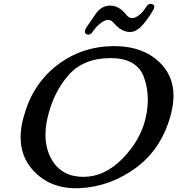

<svg xmlns="http://www.w3.org/2000/svg" viewBox="-20 -957 927 1004"><path d="M439.5 -775.4Q421.4 -779.8 423.8 -794.4V-795.9Q426.3 -806.2 440.9 -826.7L480 -883.8Q509.8 -927.7 556.2 -927.7Q602.1 -927.7 639.2 -881.3Q653.3 -862.3 670.9 -862.3Q686 -862.3 705.6 -876.5Q725.1 -890.1 746.6 -923.8Q754.4 -937 768.1 -937Q770.5 -937 773.4 -936.5Q789.1 -932.1 786.6 -920.4L785.6 -916.5Q783.7 -907.7 780.8 -903.8Q747.1 -847.2 718.3 -818.4Q689 -789.6 660.6 -789.6Q616.7 -789.6 577.6 -834Q562.5 -853 544.9 -853Q531.7 -853 515.1 -841.8L503.4 -833.5Q481.9 -816.9 461.4 -786.6Q453.1 -775.4 439.5 -775.4ZM571.8 -715.8H576.7Q739.7 -715.8 829.1 -615.7Q887.2 -550.3 887.2 -456.1Q887.2 -416 876.5 -371.1Q873.5 -357.4 869.6 -343.8Q819.3 -172.4 687.5 -77.1Q556.2 18.1 399.9 26.9Q388.7 27.3 377 27.3Q235.8 27.3 149.9 -69.8Q87.9 -139.6 87.9 -238.8Q87.9 -280.3 98.6 -326.7Q100.6 -335.4 103.5 -344.7Q148.4 -514.6 276.4 -614.3Q404.3 -713.9 571.8 -715.8ZM557.6 -653.3Q415 -652.8 336.9 -562.5Q258.8 -472.2 229 -342.8Q217.8 -294.4 217.8 -252Q217.8 -179.7 250 -123Q301.8 -33.2 414.1 -32.2H416.5Q526.4 -32.2 620.1 -127Q714.4 -223.1 741.7 -339.8L742.2 -342.8Q752.9 -391.6 752.9 -437Q752.9 -501.5 731 -557.6Q692.9 -653.3 557.6 -653.3Z"/></svg>

Font: Caudex
Style: Bold
Weight: 700
Italic angle: -13°
Version: Version 1.04